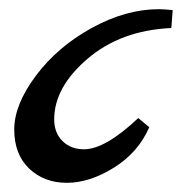

<svg xmlns="http://www.w3.org/2000/svg" viewBox="-20 -399 405 418"><path d="M281 -142 305 -122Q281 -67 228 -34Q175 -1 125.5 -1Q76 -1 43.5 -32Q11 -63 11 -117Q11 -171 58 -234Q105 -297 179.5 -338Q254 -379 326 -379Q336 -379 356 -377L353 -338Q243 -333 170.5 -271Q98 -209 98 -139Q98 -110 116 -92Q134 -74 163 -74Q209 -74 281 -142Z"/></svg>

Font: Marck Script
Style: Regular
Weight: 400
Designer: Denis Masharov, Marck Fogel
Foundry: Denis Masharov
Version: Version 1.002